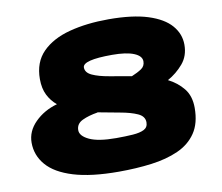

<svg xmlns="http://www.w3.org/2000/svg" viewBox="-79 -805 1050 910"><g transform="rotate(-10 446.0 -350.0)"><path d="M422 10Q289 10 204 -16Q119 -42 78.5 -89Q38 -136 38 -197Q38 -252 81 -295Q124 -338 188 -356Q161 -378 145 -410Q129 -442 129 -487Q129 -568 177.5 -617Q226 -666 309.5 -688Q393 -710 498 -710Q614 -710 687.5 -686.5Q761 -663 796.5 -622Q832 -581 832 -529Q832 -475 800.5 -438Q769 -401 726 -377Q770 -355 799 -319Q828 -283 828 -226Q828 -152 796.5 -105.5Q765 -59 709 -34Q653 -9 579.5 0.5Q506 10 422 10ZM344 -505Q344 -480 374.5 -466Q405 -452 455 -443.5Q505 -435 561 -425Q590 -437 608.5 -449.5Q627 -462 627 -485Q627 -511 590.5 -526Q554 -541 486 -541Q344 -541 344 -505ZM266 -217Q266 -189 308.5 -169Q351 -149 437 -149Q482 -149 517 -151.5Q552 -154 571.5 -164Q591 -174 591 -198Q591 -227 559 -241.5Q527 -256 476 -265Q425 -274 369 -285L371 -284Q327 -277 296.5 -262.5Q266 -248 266 -217Z"/></g></svg>

Font: Georama Extended Black
Style: Italic
Weight: 900
Width: 7
Italic angle: -9°
Designer: Jean-Baptiste Levee
Foundry: Production Type
Version: Version 1.000